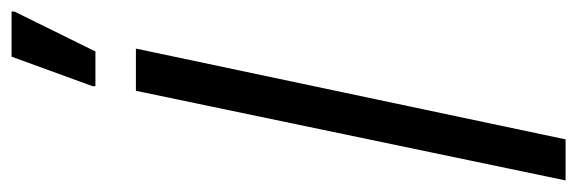

<svg xmlns="http://www.w3.org/2000/svg" viewBox="-358 -645 998 332"><g transform="rotate(-90 141.0 -479.0)"><path d="M-5 0 150 -743H223L66 0ZM158 -813V-818L209 -958H287V-953L218 -813Z"/></g></svg>

Font: Saira Ultra Condensed Medium
Style: Italic
Weight: 500
Width: 1
Italic angle: -12°
Designer: Hector Gatti with collaboration of the Omnibus-Type team
Foundry: Omnibus-Type
Version: Version 1.001; ttfautohint (v1.8)